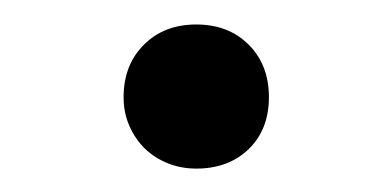

<svg xmlns="http://www.w3.org/2000/svg" viewBox="-20 -371 318 160"><path d="M204.1 -290Q204.1 -263.2 187.3 -246.8Q170.4 -230.5 143.6 -230.5Q130.9 -230.5 119.9 -234.9Q108.9 -239.3 100.8 -247.1Q92.8 -254.9 87.9 -265.9Q83 -276.9 83 -290Q83 -316.9 99.9 -333.7Q116.7 -350.6 143.6 -350.6Q170.4 -350.6 187.3 -333.7Q204.1 -316.9 204.1 -290Z"/></svg>

Font: Arian AMU Serif
Style: Regular
Weight: 400
Designer: Ruben Hakobyan (Tarumian)
Foundry: Ruben Hakobyan (Tarumian)
Version: Version 1.002